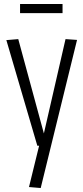

<svg xmlns="http://www.w3.org/2000/svg" viewBox="-20 -734 417 967"><path d="M126 208 177 0H168L12 -532L72 -537L201 -62L310 -537L368 -533L185 213ZM81 -668V-714H295V-668Z"/></svg>

Font: Georama SemiCondensed Light
Style: Regular
Weight: 300
Width: 4
Designer: Jean-Baptiste Levee
Foundry: Production Type
Version: Version 1.000